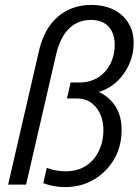

<svg xmlns="http://www.w3.org/2000/svg" viewBox="-20 -750 568 780"><path d="M245 10Q233 10 217 8.5Q201 7 185 3Q169 -1 156 -6L170 -68Q191 -60 211.5 -57Q232 -54 246 -54Q294 -54 328 -75.5Q362 -97 381 -135.5Q400 -174 400 -222Q400 -277 370.5 -313.5Q341 -350 293 -350H252L267 -415H305Q334 -415 359.5 -425.5Q385 -436 404.5 -456.5Q424 -477 435 -505.5Q446 -534 446 -568Q446 -615 421 -642Q396 -669 349 -669Q297 -669 261 -634.5Q225 -600 208 -529L86 0H13L138 -542Q159 -634 215 -682Q271 -730 351 -730Q386 -730 417 -720.5Q448 -711 471.5 -691.5Q495 -672 509 -643Q523 -614 523 -576Q523 -530 505.5 -490.5Q488 -451 459 -422.5Q430 -394 393.5 -380.5Q357 -367 319 -371L318 -393Q392 -385 433.5 -338.5Q475 -292 474 -222Q474 -155 443.5 -103Q413 -51 361.5 -20.5Q310 10 245 10Z"/></svg>

Font: Instrument Sans SemiCondensed
Style: Italic
Weight: 400
Width: 4
Italic angle: -13°
Designer: Rodrigo Fuenzalida
Foundry: fragTYPE
Version: Version 1.000;gftools[0.9.28]